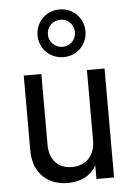

<svg xmlns="http://www.w3.org/2000/svg" viewBox="-56 -840 624 890"><g transform="rotate(-5 256.0 -395.5)"><path d="M224 7C285 7 331 -17 357 -63V0H439V-507H357V-179C357 -110 315 -65 249 -65C186 -65 145 -107 145 -177V-507H63V-158C63 -51 132 7 224 7ZM143 -687C143 -624 192 -576 255 -576C317 -576 366 -624 366 -687C366 -749 317 -798 255 -798C192 -798 143 -749 143 -687ZM191 -687C191 -723 220 -750 255 -750C289 -750 317 -723 317 -687C317 -651 289 -624 255 -624C220 -624 191 -651 191 -687Z"/></g></svg>

Font: Vanilla Cream Book
Style: Regular
Weight: 400
Designer: Jeremy Tribby, Jinavaṁso
Foundry: Tribby Type
Version: Version 1.422;Glyphs 3.1.2 (3151)